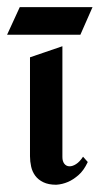

<svg xmlns="http://www.w3.org/2000/svg" viewBox="-24 -506 277 532"><path d="M219.2 -57.1Q208 -33.2 193.1 -20.5Q178.2 -7.8 164.6 -2Q148.4 4.9 131.8 5.9Q110.4 5.9 96.2 -1Q82 -7.8 73.7 -19Q65.4 -30.3 62.3 -44.4Q59.1 -58.6 59.1 -73.2V-347.2L148.9 -377.9V-70.8Q148.9 -59.1 154.3 -52.2Q159.7 -45.4 168.2 -45.2Q176.8 -44.9 186.8 -51.3Q196.8 -57.6 206.1 -71.8ZM-4.4 -409.7 30.8 -486.3H232.4L198.7 -409.7Z"/></svg>

Font: Redressed
Style: Regular
Weight: 400
Designer: Astigmatic (AOETI)
Foundry: Astigmatic (AOETI)
Version: Version 1.001